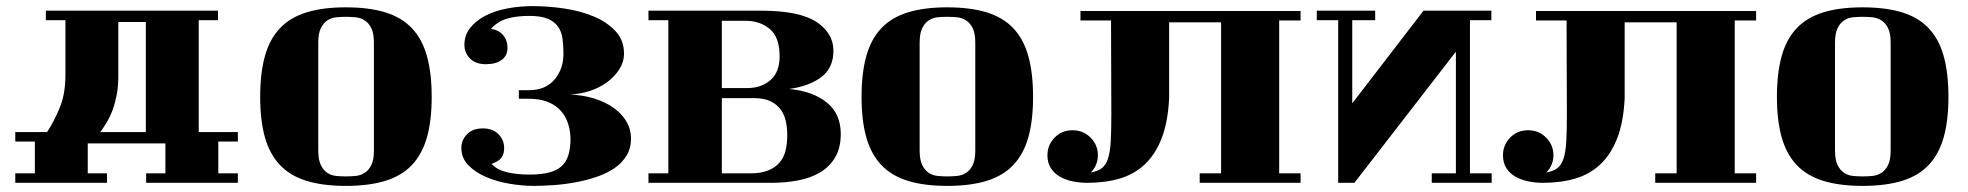

<svg xmlns="http://www.w3.org/2000/svg" viewBox="-20 -537 6438 628"><path d="M267 -68V30H330V61H30V30H94V-74H30V-105H134Q157 -140 175.5 -185Q194 -230 194 -292V-471H130V-502H693V-471H630V-105H758V-74H694V30H758V61H458V30H521V-68ZM457 -465H367V-289Q367 -253 361.5 -225.5Q356 -198 348 -176.5Q340 -155 329.5 -137.5Q319 -120 308 -105H457Z M831 -220Q831 -298 846.5 -353.5Q862 -409 895.5 -444.5Q929 -480 982.5 -496.5Q1036 -513 1111 -513Q1187 -513 1240.5 -496.5Q1294 -480 1327.5 -444.5Q1361 -409 1376.5 -353.5Q1392 -298 1392 -220Q1392 -143 1376.5 -88Q1361 -33 1327.5 2.5Q1294 38 1240.5 54.5Q1187 71 1111 71Q1036 71 982.5 54.5Q929 38 895.5 2.5Q862 -33 846.5 -88Q831 -143 831 -220ZM1203 -397Q1203 -428 1194.5 -445Q1186 -462 1172.5 -470.5Q1159 -479 1143 -480.5Q1127 -482 1111 -482Q1096 -482 1080 -480.5Q1064 -479 1051 -470.5Q1038 -462 1029.5 -445Q1021 -428 1021 -397V-45Q1021 -14 1029.5 3Q1038 20 1051 28.5Q1064 37 1080 38.5Q1096 40 1111 40Q1127 40 1143 38.5Q1159 37 1172.5 28.5Q1186 20 1194.5 3Q1203 -14 1203 -45Z M1489 -53Q1489 -79 1507.5 -98Q1526 -117 1559 -117Q1592 -117 1610.5 -98Q1629 -79 1629 -53Q1629 -33 1620 -21Q1611 -9 1588 -1Q1605 18 1637 26Q1669 34 1711 34Q1749 34 1775 27.5Q1801 21 1816.5 7Q1832 -7 1839 -29.5Q1846 -52 1846 -84Q1844 -147 1808.5 -180.5Q1773 -214 1710 -214H1677V-242H1710Q1764 -242 1793.5 -276.5Q1823 -311 1823 -361Q1823 -387 1820 -410Q1817 -433 1805.5 -449.5Q1794 -466 1772 -475.5Q1750 -485 1711 -485Q1669 -485 1638.5 -476Q1608 -467 1586 -443Q1613 -438 1626.5 -421Q1640 -404 1640 -381Q1640 -355 1621 -341Q1602 -327 1569 -327Q1536 -327 1517.5 -345.5Q1499 -364 1499 -390Q1499 -422 1518 -446Q1537 -470 1568.5 -486Q1600 -502 1640 -509.5Q1680 -517 1723 -517Q1771 -517 1823.5 -509.5Q1876 -502 1920 -484Q1964 -466 1992.5 -436Q2021 -406 2021 -362Q2021 -334 2005.5 -310Q1990 -286 1965.5 -268Q1941 -250 1909 -239.5Q1877 -229 1844 -228Q1888 -226 1924.5 -214.5Q1961 -203 1987.5 -184Q2014 -165 2029 -139.5Q2044 -114 2044 -84Q2044 -52 2029 -27.5Q2014 -3 1988.5 14Q1963 31 1930 42Q1897 53 1861.5 59.5Q1826 66 1790.5 68.5Q1755 71 1725 71Q1688 71 1646.5 64Q1605 57 1570 42Q1535 27 1512 3.5Q1489 -20 1489 -53Z M2470 -502Q2594 -502 2650 -465.5Q2706 -429 2706 -371Q2706 -315 2666.5 -285Q2627 -255 2561 -246Q2638 -239 2684 -202Q2730 -165 2730 -99Q2730 -53 2711.5 -22Q2693 9 2661.5 27.5Q2630 46 2588.5 53.5Q2547 61 2502 61H2101V30H2166V-471H2101V-502ZM2425 -249Q2470 -249 2500 -275Q2530 -301 2530 -353Q2530 -415 2498 -442Q2466 -469 2419 -469H2341V-249ZM2434 30Q2469 30 2492.5 20.5Q2516 11 2530 -5.5Q2544 -22 2549.5 -45Q2555 -68 2555 -95Q2555 -118 2550.5 -139.5Q2546 -161 2534 -178Q2522 -195 2501 -205.5Q2480 -216 2447 -216H2341V30Z M2798 -220Q2798 -298 2813.5 -353.5Q2829 -409 2862.5 -444.5Q2896 -480 2949.5 -496.5Q3003 -513 3078 -513Q3154 -513 3207.5 -496.5Q3261 -480 3294.5 -444.5Q3328 -409 3343.5 -353.5Q3359 -298 3359 -220Q3359 -143 3343.5 -88Q3328 -33 3294.5 2.5Q3261 38 3207.5 54.5Q3154 71 3078 71Q3003 71 2949.5 54.5Q2896 38 2862.5 2.5Q2829 -33 2813.5 -88Q2798 -143 2798 -220ZM3170 -397Q3170 -428 3161.5 -445Q3153 -462 3139.5 -470.5Q3126 -479 3110 -480.5Q3094 -482 3078 -482Q3063 -482 3047 -480.5Q3031 -479 3018 -470.5Q3005 -462 2996.5 -445Q2988 -428 2988 -397V-45Q2988 -14 2996.5 3Q3005 20 3018 28.5Q3031 37 3047 38.5Q3063 40 3078 40Q3094 40 3110 38.5Q3126 37 3139.5 28.5Q3153 20 3161.5 3Q3170 -14 3170 -45Z M3614 -470H3514V-501H4234V-470H4164V30H4234V61H3904V30H3974V-464H3804V-215Q3800 -137 3779.5 -84.5Q3759 -32 3724.5 0.5Q3690 33 3642.5 47Q3595 61 3536 61Q3513 61 3490 56.5Q3467 52 3448 41.5Q3429 31 3417.5 13.5Q3406 -4 3406 -29Q3406 -63 3429.5 -87Q3453 -111 3488 -111Q3523 -111 3547 -87Q3571 -63 3571 -29Q3571 -13 3565 1.5Q3559 16 3548 27Q3571 23 3584 13Q3597 3 3604 -18Q3611 -39 3613 -74Q3615 -109 3615 -163Z M4410 61H4357V-471H4287V-502H4478V-471H4403V-199L4636 -502H4858V-471H4788V30H4859V61H4663V30H4742V-368Z M5104 -470H5004V-501H5724V-470H5654V30H5724V61H5394V30H5464V-464H5294V-215Q5290 -137 5269.5 -84.5Q5249 -32 5214.5 0.5Q5180 33 5132.5 47Q5085 61 5026 61Q5003 61 4980 56.5Q4957 52 4938 41.5Q4919 31 4907.5 13.5Q4896 -4 4896 -29Q4896 -63 4919.5 -87Q4943 -111 4978 -111Q5013 -111 5037 -87Q5061 -63 5061 -29Q5061 -13 5055 1.5Q5049 16 5038 27Q5061 23 5074 13Q5087 3 5094 -18Q5101 -39 5103 -74Q5105 -109 5105 -163Z M5792 -220Q5792 -298 5807.5 -353.5Q5823 -409 5856.5 -444.5Q5890 -480 5943.5 -496.5Q5997 -513 6072 -513Q6148 -513 6201.5 -496.5Q6255 -480 6288.5 -444.5Q6322 -409 6337.5 -353.5Q6353 -298 6353 -220Q6353 -143 6337.5 -88Q6322 -33 6288.5 2.5Q6255 38 6201.5 54.5Q6148 71 6072 71Q5997 71 5943.5 54.5Q5890 38 5856.5 2.5Q5823 -33 5807.5 -88Q5792 -143 5792 -220ZM6164 -397Q6164 -428 6155.5 -445Q6147 -462 6133.5 -470.5Q6120 -479 6104 -480.5Q6088 -482 6072 -482Q6057 -482 6041 -480.5Q6025 -479 6012 -470.5Q5999 -462 5990.5 -445Q5982 -428 5982 -397V-45Q5982 -14 5990.5 3Q5999 20 6012 28.5Q6025 37 6041 38.5Q6057 40 6072 40Q6088 40 6104 38.5Q6120 37 6133.5 28.5Q6147 20 6155.5 3Q6164 -14 6164 -45Z"/></svg>

Font: Cafe24 ClassicType
Style: Regular
Weight: 400
Designer: Cafe24 thkim, hmlim, mnelim & 4IR
Foundry: Cafe24
Version: Version 1.000